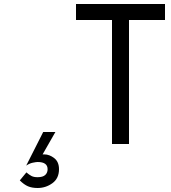

<svg xmlns="http://www.w3.org/2000/svg" viewBox="-20 -720 855 960"><path d="M196 -60H257L193 52H202Q227 52 251 70.5Q275 89 275 126Q275 172 242 196Q209 220 168 220Q140 220 120 211.5Q100 203 79 182L112 142Q126 154 137.5 160Q149 166 168 166Q194 166 206 155Q218 144 218 126Q218 90 168 90Q161 90 144 93.5Q127 97 111 108ZM360 -620V-700H805V-620H625V0H540V-620Z"/></svg>

Font: Von Book
Style: Regular
Weight: 400
Version: Version 4.000; ttfautohint (v1.8.4.7-5d5b)